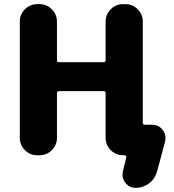

<svg xmlns="http://www.w3.org/2000/svg" viewBox="-20 -775 846 933"><path d="M493.2 -322.3Q493.2 -332 483.4 -332H266.6Q256.8 -332 256.8 -322.3V-105.5Q256.8 -70.3 231.9 -45.4Q207 -20.5 171.9 -20.5H161.1Q126 -20.5 101.1 -45.4Q76.2 -70.3 76.2 -105.5V-669.9Q76.2 -705.1 101.1 -730Q126 -754.9 161.1 -754.9H171.9Q207 -754.9 231.9 -730Q256.8 -705.1 256.8 -669.9V-482.4Q256.8 -472.7 266.6 -472.7H483.4Q493.2 -472.7 493.2 -482.4V-669.9Q493.2 -705.1 518.1 -730Q543 -754.9 578.1 -754.9H588.9Q624 -754.9 648.9 -730Q673.8 -705.1 673.8 -669.9V-178.7Q673.8 -168.9 683.6 -168.9H718.8Q751 -168.9 770.5 -143.6Q784.2 -126 784.2 -104.5Q784.2 -95.7 782.2 -86.9L743.2 58.6Q733.4 93.8 704.6 115.7Q675.8 137.7 639.6 137.7Q608.4 137.7 588.9 113.3Q575.2 95.7 575.2 74.2Q575.2 66.4 577.1 57.6L593.8 -10.7Q594.7 -14.6 592.3 -17.6Q589.8 -20.5 585.9 -20.5H578.1Q543 -20.5 518.1 -45.4Q493.2 -70.3 493.2 -105.5Z"/></svg>

Font: Gen Jyuu GothicX Heavy
Style: Bold
Weight: 900
Designer: [Source Han Sans]
Ryoko NISHIZUKA  (kana & ideographs); Paul D. Hunt (Latin, Greek & Cyrillic); Wenlong ZHANG  (bopomofo
Version: Version 1.002.20150607